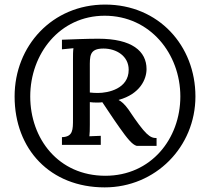

<svg xmlns="http://www.w3.org/2000/svg" viewBox="-20 -770 918 840"><path d="M43.9 -348.1C43.9 -116.2 200.2 49.8 438 49.8C660.2 49.8 835 -127 835 -348.1C835 -569.8 674.3 -750 439.9 -750C209 -750 43.9 -569.8 43.9 -348.1ZM112.3 -348.1C112.3 -534.2 241.2 -701.2 438 -701.2C637.2 -701.2 769 -534.2 769 -348.1C769 -163.1 641.1 -1 440.9 -1C235.4 -1 112.3 -163.1 112.3 -348.1ZM373 -323.2C380.4 -321.8 393.6 -321.3 406.7 -321.3C416 -321.3 422.9 -321.8 427.7 -322.8C447.8 -293.5 473.6 -252.9 502.9 -211.9C536.1 -165 558.1 -137.2 578.1 -131.8H665V-166C636.2 -166 617.2 -178.2 542 -291C524.9 -314.9 510.7 -326.7 499.5 -332V-333C592.8 -358.9 621.1 -423.3 621.1 -467.8C621.1 -545.9 557.6 -600.6 410.2 -600.6C359.9 -600.6 293 -597.7 251 -596.2V-554.2L301.3 -559.1C299.3 -545.9 299.3 -528.8 299.3 -511.2V-250C299.3 -202.6 299.8 -171.4 251 -169.9V-136.2H420.9V-175.8L371.1 -173.8C372.6 -186 373 -202.1 373 -225.1ZM373 -473.1C373 -523.9 370.1 -557.6 432.6 -557.6C489.3 -557.6 543 -524.9 543 -464.8C543 -381.3 452.6 -363.3 408.7 -363.3C397 -363.3 385.3 -363.8 374 -365.2H373Z"/></svg>

Font: Parastoo
Style: Regular
Weight: 400
Foundry: Saber Rastikerdar (saber.rastikerdar@gmail.com)
Version: Version 2.0.1